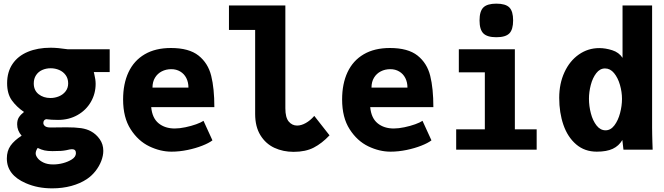

<svg xmlns="http://www.w3.org/2000/svg" viewBox="-20 -820 3640 1052"><path d="M121 183.5Q17.5 138.5 17.5 48.5Q17.5 7 37.8 -21.8Q58 -50.5 98.5 -76.5Q74 -104.5 74 -139Q74 -163 84 -178Q94 -193 111.5 -206.5Q71 -234 45 -270Q19 -306 19 -364Q19 -426 48.8 -469.8Q78.5 -513.5 132.5 -536Q186.5 -558.5 257.5 -558.5Q295.5 -558.5 351.5 -550H581V-425H494L496.5 -414.5Q504 -384.5 504 -360.5Q504 -307 478 -261.8Q452 -216.5 405 -189.8Q358 -163 298 -163Q260.5 -163 232.5 -167Q217.5 -162.5 217.5 -146Q217.5 -136.5 226.5 -129Q235.5 -121.5 256.5 -121.5L312.5 -122L341 -122.5Q393 -122.5 424.5 -117.8Q456 -113 478.5 -100.5Q507 -85 526.5 -57.2Q546 -29.5 546 6.5Q546 33 534.8 62.2Q523.5 91.5 502.8 117.8Q482 144 455.5 161.5Q419.5 185.5 370.8 198.8Q322 212 266 212Q226.5 212 191 205.2Q155.5 198.5 121 183.5ZM372 54.5Q396 40 396 19Q396 -2.5 374.5 -2.5Q365 -2.5 343 3Q330.5 5.5 314.5 6.8Q298.5 8 267.5 8Q242 8 224.2 4.2Q206.5 0.5 186.5 -9.5Q175.5 6.5 175.5 20.5Q175.5 32.5 186.2 46.5Q197 60.5 218.5 70.8Q240 81 271 81Q298.5 81 325 74Q351.5 67 372 54.5ZM353.5 -363Q353.5 -389.5 340 -408.2Q326.5 -427 304.5 -436.5Q282.5 -446 257.5 -446Q232.5 -446 211.2 -436.5Q190 -427 177.5 -408Q165 -389 165 -363Q165 -325 191.5 -304Q218 -283 256.5 -283Q280.5 -283 303 -292.2Q325.5 -301.5 339.5 -319.8Q353.5 -338 353.5 -363ZM263 -59 253 -56.5Z M654.5 -275Q654.5 -361 684.2 -424.5Q714 -488 772.8 -522.5Q831.5 -557 916.5 -557Q1015.5 -557 1067.8 -515.5Q1120 -474 1137.2 -404.8Q1154.5 -335.5 1154.5 -233H808.5Q814 -173 849 -144.5Q884 -116 937.5 -116Q964 -116 996 -122.8Q1028 -129.5 1055 -139.2Q1082 -149 1095 -158L1144 -51Q1124.5 -36 1088.2 -21.8Q1052 -7.5 1007.2 1.8Q962.5 11 919.5 11Q859 11 798 -18.2Q737 -47.5 695.8 -111.8Q654.5 -176 654.5 -275ZM918.5 -441Q890 -441 866.5 -429Q843 -417 829.2 -394.2Q815.5 -371.5 815.5 -340H1012.5Q1012.5 -369.5 1000.8 -392.5Q989 -415.5 967.5 -428.2Q946 -441 918.5 -441Z M1378 -195.5V-656H1234.5V-790H1543.5V-226.5Q1543.5 -176 1562 -154Q1580.5 -132 1608 -132Q1630.5 -132 1655.2 -145.8Q1680 -159.5 1702 -185L1785.5 -78.5Q1744 -34.5 1699 -11.2Q1654 12 1589 12Q1531 12 1483.2 -10.2Q1435.5 -32.5 1406.8 -79.2Q1378 -126 1378 -195.5Z M1854.5 -275Q1854.5 -361 1884.2 -424.5Q1914 -488 1972.8 -522.5Q2031.5 -557 2116.5 -557Q2215.5 -557 2267.8 -515.5Q2320 -474 2337.2 -404.8Q2354.5 -335.5 2354.5 -233H2008.5Q2014 -173 2049 -144.5Q2084 -116 2137.5 -116Q2164 -116 2196 -122.8Q2228 -129.5 2255 -139.2Q2282 -149 2295 -158L2344 -51Q2324.5 -36 2288.2 -21.8Q2252 -7.5 2207.2 1.8Q2162.5 11 2119.5 11Q2059 11 1998 -18.2Q1937 -47.5 1895.8 -111.8Q1854.5 -176 1854.5 -275ZM2118.5 -441Q2090 -441 2066.5 -429Q2043 -417 2029.2 -394.2Q2015.5 -371.5 2015.5 -340H2212.5Q2212.5 -369.5 2200.8 -392.5Q2189 -415.5 2167.5 -428.2Q2146 -441 2118.5 -441Z M2494 -550H2801V-111.5H2920.5V0H2479.5V-111.5H2636.5V-423.5H2494ZM2607.5 -708Q2607.5 -758.5 2628.5 -779.2Q2649.5 -800 2699.5 -800Q2750 -800 2770.8 -779.2Q2791.5 -758.5 2791.5 -708Q2791.5 -658 2770.8 -637Q2750 -616 2699.5 -616Q2649.5 -616 2628.5 -637Q2607.5 -658 2607.5 -708Z M3044 -284Q3044 -362 3072.8 -424.2Q3101.5 -486.5 3151.8 -521.5Q3202 -556.5 3263.5 -556.5Q3297.5 -556.5 3334.5 -544.8Q3371.5 -533 3391 -503V-790H3553V-120Q3553 -100.5 3553.5 -81.5Q3554 -62.5 3554.5 -43.5L3556 0H3396L3390 -53Q3371 -20.5 3337.5 -4.8Q3304 11 3250 11Q3183.5 11 3137 -28.8Q3090.5 -68.5 3067.2 -135.5Q3044 -202.5 3044 -284ZM3388 -278Q3388 -316 3376.8 -355Q3365.5 -394 3344.5 -419.5Q3323.5 -445 3295 -445Q3267 -445 3247 -419Q3227 -393 3217 -354.5Q3207 -316 3207 -279Q3207 -239 3217.5 -198.8Q3228 -158.5 3248.8 -132.2Q3269.5 -106 3298 -106Q3326 -106 3346.5 -133.2Q3367 -160.5 3377.5 -200.5Q3388 -240.5 3388 -278Z"/></svg>

Font: JuliaMono Black
Style: Regular
Weight: 900
Monospace: yes
Designer: cormullion
Foundry: corm
Version: Version 0.054; ttfautohint (v1.8.4)